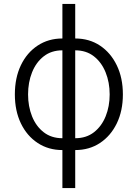

<svg xmlns="http://www.w3.org/2000/svg" viewBox="-20 -748 697 972"><path d="M295.9 11.7Q225.1 11.7 170.7 -24.2Q116.2 -60.1 85.7 -123.5Q55.2 -187 55.2 -270Q55.2 -354 85.7 -417.7Q116.2 -481.4 170.7 -517.3Q225.1 -553.2 295.9 -553.2V-728H360.8V-553.2Q432.1 -553.2 486.3 -517.1Q540.5 -481 571.3 -417.2Q602.1 -353.5 602.1 -270Q602.1 -187 571.3 -123.5Q540.5 -60.1 486.3 -24.2Q432.1 11.7 360.8 11.7V204.1H295.9ZM360.8 -493.2V-48.3Q417 -48.3 455.8 -78.6Q494.6 -108.9 514.9 -159.2Q535.2 -209.5 535.2 -270Q535.2 -331.1 514.6 -381.8Q494.1 -432.6 455.3 -462.9Q416.5 -493.2 360.8 -493.2ZM295.9 -48.3V-493.2Q240.2 -493.2 201.4 -462.9Q162.6 -432.6 142.3 -381.8Q122.1 -331.1 122.1 -270Q122.1 -209.5 142.3 -158.9Q162.6 -108.4 201.4 -78.4Q240.2 -48.3 295.9 -48.3Z"/></svg>

Font: Inter Light
Style: Regular
Weight: 300
Designer: Rasmus Andersson
Foundry: rsms
Version: Version 4.000;git-a52131595